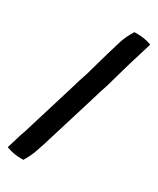

<svg xmlns="http://www.w3.org/2000/svg" viewBox="-203 -712 706 860"><g transform="rotate(30 150.5 -282.0)"><path d="M168 -513C155 -469 145 -430 132 -386C122 -358 114 -330 106 -303L19 -19C18 -15 15 -10 13 -3L-11 76L-2 79C15 85 38 90 64 90H78C90 70 102 47 110 22L119 -5C120 -8 122 -13 124 -20L211 -303C219 -330 227 -358 237 -386C250 -430 260 -470 273 -513L312 -641L303 -644C285 -650 263 -654 237 -654H223C211 -635 198 -611 190 -586Z"/></g></svg>

Font: SolarCharger
Style: 952
Weight: 900
Designer: Mew Too
Foundry: Cannot Into Space Fonts/KineticPlasma Fonts
Version: Version 1.100